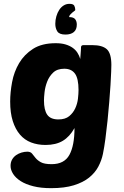

<svg xmlns="http://www.w3.org/2000/svg" viewBox="-20 -785 647 1000"><path d="M340 -696Q363 -696 371.5 -685Q380 -674 380 -657Q380 -631 364.5 -618Q349 -605 321 -605Q289 -605 278.5 -621.5Q268 -638 268 -661Q268 -681 273.5 -700Q279 -719 288.5 -733.5Q298 -748 311.5 -756.5Q325 -765 342 -765Q362 -765 367 -755Q372 -745 372 -733Q372 -731 367 -727.5Q362 -724 356 -719Q350 -714 345 -708Q340 -702 340 -696ZM368 -118Q343 -73 307 -51.5Q271 -30 217 -30Q176 -30 142 -43Q108 -56 84 -84Q60 -112 46.5 -154.5Q33 -197 33 -256Q33 -304 43 -357.5Q53 -411 79.5 -456Q106 -501 152 -530.5Q198 -560 270 -560Q300 -560 321.5 -553.5Q343 -547 358.5 -536Q374 -525 383.5 -510Q393 -495 398 -478Q398 -477 398.5 -485.5Q399 -494 400 -505Q401 -516 401.5 -526.5Q402 -537 402 -540Q403 -550 415 -550H461Q513 -550 536.5 -528.5Q560 -507 560 -447Q560 -439 559 -410.5Q558 -382 555.5 -342Q553 -302 549 -253.5Q545 -205 540 -156Q535 -107 529 -62Q523 -17 516 17Q509 51 492 83Q475 115 444 140Q413 165 364.5 180Q316 195 246 195Q193 195 153.5 185Q114 175 88 158.5Q62 142 48.5 121Q35 100 35 79Q35 60 43 46Q51 32 64 23Q77 14 92.5 9.5Q108 5 122 5Q139 5 147 15Q155 25 165 37.5Q175 50 193 60Q211 70 249 70Q315 70 341.5 21.5Q368 -27 368 -118ZM284 -163Q320 -163 340.5 -180Q361 -197 372 -221Q383 -245 386 -271Q389 -297 389 -316Q389 -376 370.5 -401.5Q352 -427 315 -427Q278 -427 257 -407Q236 -387 225.5 -359.5Q215 -332 212 -304.5Q209 -277 209 -262Q209 -212 226 -187.5Q243 -163 284 -163Z"/></svg>

Font: PoetsenOne
Style: Regular
Weight: 400
Designer: Rodrigo Fuenzalida, Pablo Impallari
Foundry: Pablo Impallari, Rodrigo Fuenzalida
Version: Version 1.000; ttfautohint (v0.8) -G 200 -r 50